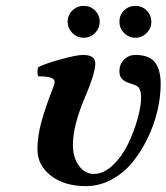

<svg xmlns="http://www.w3.org/2000/svg" viewBox="-20 -631 573 661"><path d="M533.2 -341.8Q533.2 -298.3 522.2 -250.7Q511.2 -203.1 489 -156.7Q466.8 -110.4 436.8 -73.2Q406.7 -36.1 364.7 -13.2Q322.8 9.8 275.9 9.8Q202.1 9.8 155.5 -25.9Q108.9 -61.5 108.9 -117.2Q108.9 -161.6 122.3 -210.7Q135.7 -259.8 164.1 -333Q168 -340.8 168 -349.1Q168 -358.4 157.2 -362.8Q143.6 -368.2 111.8 -368.2Q106.9 -378.4 110.8 -398.9Q130.9 -410.6 187.3 -426.3Q243.7 -441.9 266.1 -441.9Q308.1 -441.9 308.1 -412.1Q308.1 -393.1 296.1 -357.4Q284.2 -321.8 272 -294.9Q231 -198.2 231 -131.8Q231 -88.9 251.7 -60.5Q272.5 -32.2 303.2 -32.2Q336.9 -32.2 368.7 -62.5Q400.4 -92.8 420.9 -135.5Q441.4 -178.2 453.6 -221.9Q465.8 -265.6 465.8 -294.9Q465.8 -314.5 460.9 -323.2Q459.5 -327.1 456.8 -330.3Q454.1 -333.5 450.2 -335.4Q446.3 -337.4 444.1 -338.4Q441.9 -339.4 436.8 -341.1Q431.6 -342.8 431.2 -342.8Q407.7 -349.6 398.9 -360.8Q391.1 -368.7 391.1 -387.2Q391.1 -409.7 407.2 -425.8Q423.3 -441.9 445.8 -441.9Q493.2 -441.9 513.2 -416.7Q533.2 -391.6 533.2 -341.8ZM391.1 -556.2Q391.1 -579.1 407.2 -595Q423.3 -610.8 445.8 -610.8Q468.8 -610.8 484.9 -595Q501 -579.1 501 -556.2Q501 -533.7 484.9 -517.3Q468.8 -501 445.8 -501Q423.3 -501 407.2 -517.3Q391.1 -533.7 391.1 -556.2ZM212.9 -556.2Q212.9 -579.1 229.2 -595Q245.6 -610.8 268.1 -610.8Q291 -610.8 307.1 -595Q323.2 -579.1 323.2 -556.2Q323.2 -533.7 307.1 -517.3Q291 -501 268.1 -501Q245.6 -501 229.2 -517.3Q212.9 -533.7 212.9 -556.2Z"/></svg>

Font: Common Serif
Style: Bold Italic
Weight: 700
Italic angle: -12°
Designer: Philipp H. Poll, Khaled Hosny
Foundry: Stefan Peev, Context Ltd.
Version: Version 1.026